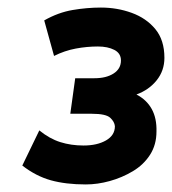

<svg xmlns="http://www.w3.org/2000/svg" viewBox="-20 -831 455 508"><path d="M207 -343Q154 -343 114.5 -354Q75 -365 39 -393L84 -486Q111 -464 139.5 -455Q168 -446 201 -446Q237 -446 260.5 -459.5Q284 -473 284 -497Q283 -509 271.5 -519.5Q260 -530 223 -530H166L179 -624H230Q261 -624 280.5 -636.5Q300 -649 300 -671Q300 -690 282.5 -699Q265 -708 239 -708Q210 -708 180.5 -702.5Q151 -697 123 -683L97 -777Q134 -798 172 -804.5Q210 -811 247 -811Q290 -811 328.5 -797Q367 -783 391 -754Q415 -725 415 -678Q415 -644 394.5 -618.5Q374 -593 341 -581Q368 -567 381.5 -542.5Q395 -518 394 -483Q394 -448 377 -421.5Q360 -395 331.5 -378Q303 -361 270.5 -352Q238 -343 207 -343Z"/></svg>

Font: Finlandica SemiBold
Style: Italic
Weight: 600
Italic angle: -8°
Designer: Niklas Ekholm, Juho Hiilivirta, Jaakko Suomalainen
Foundry: Helsinki Type Studio
Version: Version 1.063